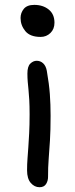

<svg xmlns="http://www.w3.org/2000/svg" viewBox="-20 -523 314 803"><path d="M145.4 260Q124.2 260 108.7 242.1Q93.2 224.2 93.2 189.2Q93.2 163.6 95 140.7Q96.8 117.8 98.5 92.5Q100.2 67.2 102 34Q103.8 0.8 103.8 -45Q103.8 -80.8 102.4 -105.1Q101 -129.4 99.2 -147.3Q97.4 -165.2 96 -180.9Q94.6 -196.6 94.6 -215.6Q94.6 -245.2 106.8 -257Q119 -268.8 133.4 -268.8Q149.2 -268.8 160.6 -258.1Q172 -247.4 175.8 -226.8Q185.4 -172 188.5 -129.1Q191.6 -86.2 191.6 -39Q191.6 22.4 188.9 65.1Q186.2 107.8 183.5 142.8Q180.8 177.8 181 214.6Q181.4 232.6 172.9 246.3Q164.4 260 145.4 260ZM150 -368.6Q105.8 -368.6 85.9 -392.9Q66 -417.2 66 -447.8Q66 -469.4 79.6 -486Q93.2 -502.6 123.4 -502.6Q159.6 -502.6 183.7 -483.2Q207.8 -463.8 207.8 -428Q207.8 -401.4 190.9 -385Q174 -368.6 150 -368.6Z"/></svg>

Font: Shantell Sans Light
Style: Regular
Weight: 300
Designer: Stephen Nixon, Anya Danilova, Shantell Martin
Foundry: Arrow Type
Version: Version 1.011;[c5ecc13dd]